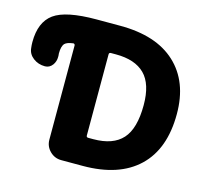

<svg xmlns="http://www.w3.org/2000/svg" viewBox="-243 -874 1037 972"><g transform="rotate(15 275.0 -388.0)"><path d="M260.7 -609.4Q251 -609.4 251 -599.6V-174.8Q251 -165 260.7 -165H287.1Q390.6 -165 439.9 -219.7Q489.3 -274.4 489.3 -397.5Q489.3 -507.8 438.5 -558.6Q387.7 -609.4 287.1 -609.4ZM663.1 -397.5Q663.1 -213.9 561.5 -117.2Q460 -20.5 270.5 -20.5H158.2Q123 -20.5 98.1 -45.4Q73.2 -70.3 73.2 -105.5V-598.6Q73.2 -602.5 70.3 -605.5Q67.4 -608.4 63.5 -607.4Q32.2 -603.5 20.5 -591.8Q6.8 -577.1 6.8 -539.1Q6.8 -534.2 7.8 -528.3Q7.8 -524.4 7.8 -520.5Q7.8 -498 -4.9 -479.5Q-20.5 -458 -44.9 -458Q-80.1 -458 -106.4 -478Q-132.8 -498 -135.7 -529.3Q-137.7 -544.9 -137.7 -560.5Q-137.7 -665 -75.7 -710Q-13.7 -754.9 146.5 -754.9H270.5Q460 -754.9 561.5 -660.6Q663.1 -566.4 663.1 -397.5Z"/></g></svg>

Font: Gen Jyuu GothicX Heavy
Style: Bold
Weight: 900
Designer: [Source Han Sans]
Ryoko NISHIZUKA  (kana & ideographs); Paul D. Hunt (Latin, Greek & Cyrillic); Wenlong ZHANG  (bopomofo
Version: Version 1.002.20150607